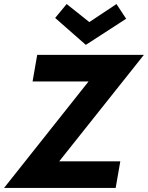

<svg xmlns="http://www.w3.org/2000/svg" viewBox="-59 -932 734 952"><path d="M514.5 0H-39L380 -528H102.5L125.5 -660H654.5L234.5 -132H537.5ZM366.5 -709.5 214.5 -843 271.5 -912 384 -822.5 518.5 -912 566.5 -839Z"/></svg>

Font: Lucymar Sans
Style: Bold Italic
Weight: 700
Italic angle: -10°
Foundry: The League of Moveable Type (original font) / Main changes by Cristiano Sobral with portions from Mirco Monsees
Version: Version 2.00;August 30, 2020;FontCreator 13.0.0.2681 64-bit